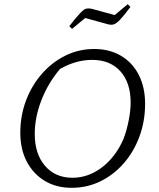

<svg xmlns="http://www.w3.org/2000/svg" viewBox="-20 -889 758 917"><path d="M322 8Q249 8 194 -25Q139 -58 108 -117Q77 -176 77 -255Q77 -337 104.5 -409.5Q132 -482 181 -537.5Q230 -593 293.5 -624Q357 -655 430 -655Q503 -655 558 -622.5Q613 -590 643 -531Q673 -472 673 -393Q673 -310 646 -237Q619 -164 571 -109Q523 -54 459.5 -23Q396 8 322 8ZM326 -40Q402 -40 467.5 -90Q533 -140 570 -226Q585 -265 594.5 -313Q604 -361 604 -399Q604 -494 555 -548.5Q506 -603 420 -603Q343 -603 267 -560Q210 -493 178 -411Q146 -329 146 -249Q146 -154 195 -97Q244 -40 326 -40ZM324 -751 311 -764Q346 -809 364 -827.5Q382 -846 393 -848Q404 -850 418 -847L528 -817L590 -869L603 -856Q571 -813 553 -794.5Q535 -776 523 -772.5Q511 -769 496 -773L387 -803Z"/></svg>

Font: Piazzolla Light
Style: Italic
Weight: 300
Italic angle: -11.3°
Designer: Juan Pablo del Peral
Foundry: Huerta Tipografica
Version: Version 1.330